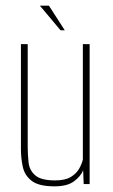

<svg xmlns="http://www.w3.org/2000/svg" viewBox="-20 -651 401 679"><path d="M173 8Q117 8 92 -11.5Q67 -31 60.5 -61.5Q54 -92 54 -123V-495H78V-132Q78 -104 81 -76.5Q84 -49 104.5 -31Q125 -13 175 -13Q211 -13 231 -25.5Q251 -38 260.5 -55.5Q270 -73 273 -87V-495H297V0H276L274 -49Q266 -28 242 -10Q218 8 173 8ZM194 -544 121 -631H153L209 -544Z"/></svg>

Font: Alumni Sans Thin
Style: Regular
Weight: 100
Designer: Robert E. Leuschke
Foundry: Robert E. Leuschke
Version: Version 1.018